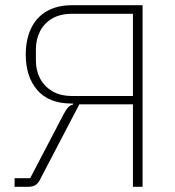

<svg xmlns="http://www.w3.org/2000/svg" viewBox="-20 -718 672 738"><path d="M36 0V-33H96L224 -278Q234 -297 242 -305.5Q250 -314 261 -316V-327L278 -320H256Q168 -320 123.5 -371.5Q79 -423 79 -508Q79 -566 99.5 -609Q120 -652 160 -675Q200 -698 258 -698H528V0H491V-317H285L135 -30Q127 -13 116 -6.5Q105 0 89 0ZM258 -349H491V-665H258Q211 -665 180 -646.5Q149 -628 133.5 -597Q118 -566 118 -529V-485Q118 -448 133.5 -417.5Q149 -387 180 -368Q211 -349 258 -349Z"/></svg>

Font: IBM Plex Sans ExtraLight
Style: Regular
Weight: 250
Designer: Mike Abbink, Paul van der Laan, Pieter van Rosmalen
Foundry: Bold Monday
Version: Version 3.201